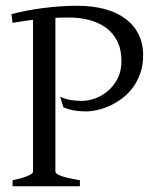

<svg xmlns="http://www.w3.org/2000/svg" viewBox="-20 -650 563 670"><path d="M23.9 0V-21Q57.1 -27.8 76.2 -35.9Q95.2 -43.9 95.2 -50.8V-581.1Q76.7 -578.6 59.1 -575.9Q41.5 -573.2 23.9 -570.3L20 -600.6Q43.5 -606.9 71 -612.3Q98.6 -617.7 128.4 -621.6Q158.2 -625.5 188.7 -627.7Q219.2 -629.9 249 -629.9Q301.8 -629.9 344.2 -618.7Q386.7 -607.4 416.7 -585.4Q446.8 -563.5 463.1 -531.2Q479.5 -499 479.5 -457Q479.5 -423.3 470 -395.5Q460.4 -367.7 444.6 -345.9Q428.7 -324.2 408.2 -308.3Q387.7 -292.5 365.5 -282Q343.3 -271.5 321 -266.4Q298.8 -261.2 279.8 -261.2Q233.9 -261.2 201.2 -275.9L189.9 -312.5Q210.4 -303.2 229.2 -300.5Q248 -297.9 265.1 -297.9Q287.6 -297.9 312 -306.6Q336.4 -315.4 356.9 -333Q377.4 -350.6 390.6 -376.5Q403.8 -402.3 403.8 -437Q403.8 -477.1 389.4 -505.9Q375 -534.7 350.1 -553Q325.2 -571.3 292 -580.1Q258.8 -588.9 221.2 -588.9Q209 -588.9 197 -588.6Q185.1 -588.4 173.3 -587.9V-50.8Q173.3 -47.9 177.2 -44.4Q181.2 -41 190.7 -37.1Q200.2 -33.2 216.8 -29.3Q233.4 -25.4 258.8 -21V0Z"/></svg>

Font: Noto Serif Devanagari
Style: Regular
Weight: 400
Designer: Monotype Design Team
Foundry: Monotype Imaging Inc.
Version: Version 1.01